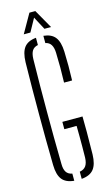

<svg xmlns="http://www.w3.org/2000/svg" viewBox="-142 -996 599 1050"><g transform="rotate(-15 157.0 -471.0)"><path d="M140.5 4.5Q93.5 0 72.8 -26.8Q52 -53.5 51 -108.5Q49.5 -183.5 49 -255.8Q48.5 -328 48.5 -399.2Q48.5 -470.5 49 -542.8Q49.5 -615 51 -690.5Q52.5 -746.5 73.2 -773.5Q94 -800.5 140.5 -805V-764Q118 -759.5 107.8 -743.5Q97.5 -727.5 96.5 -697.5Q95 -620.5 94.5 -546.5Q94 -472.5 94 -400.2Q94 -328 94.5 -254.2Q95 -180.5 96.5 -103Q96.5 -73 106.8 -56.8Q117 -40.5 140.5 -36ZM182.5 5V-35.5Q206.5 -39.5 218 -55.8Q229.5 -72 230.5 -103Q231 -133.5 231.2 -163Q231.5 -192.5 231.2 -221.8Q231 -251 230.5 -282H161V-323.5H275Q276 -287 275.8 -235.8Q275.5 -184.5 274.5 -108.5Q273 -53 251.5 -26Q230 1 182.5 5ZM225.5 -528.5Q227 -572 227 -613Q227 -654 225.5 -697.5Q224.5 -727 214.2 -743.2Q204 -759.5 182.5 -764V-805Q227.5 -800.5 248.2 -773.8Q269 -747 271 -692Q272.5 -649.5 272.5 -610.2Q272.5 -571 271 -528.5ZM81 -840.5 141.5 -947H175L235.5 -840.5H198L159 -914L118.5 -840.5Z"/></g></svg>

Font: Big Shoulders Stencil Display Thin Light
Style: Regular
Weight: 300
Version: Version 2.001